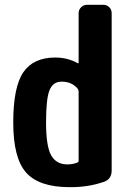

<svg xmlns="http://www.w3.org/2000/svg" viewBox="-20 -770 540 800"><path d="M307.6 -99.6V-389.6Q307.6 -393.6 303.7 -400.4Q278.3 -430.7 235.4 -429.7Q201.2 -429.7 186.5 -394.5Q171.9 -359.4 171.9 -259.8Q171.9 -160.2 193.4 -122.6Q214.8 -85 259.8 -85Q284.2 -85 302.7 -92.8Q307.6 -94.7 307.6 -99.6ZM410.2 -750Q424.8 -750 435.1 -740.2Q445.3 -730.5 445.3 -714.8V-59.6Q445.3 -22.5 411.1 -11.7Q345.7 10.7 269.5 9.8Q143.6 9.8 89.4 -50.3Q35.2 -110.4 35.2 -259.8Q35.2 -407.2 77.1 -468.8Q119.1 -530.3 210 -530.3Q261.7 -530.3 303.7 -506.8Q307.6 -504.9 307.6 -509.8V-714.8Q307.6 -729.5 317.9 -739.7Q328.1 -750 342.8 -750Z"/></svg>

Font: Rounded-L Mgen+ 1mn bold
Style: Bold
Weight: 700
Designer: [Source Han Sans]
Ryoko NISHIZUKA  (kana & ideographs); Paul D. Hunt (Latin, Greek & Cyrillic); Wenlong ZHANG  (bopomofo
Version: Version 1.059.20150602